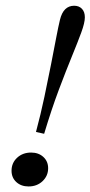

<svg xmlns="http://www.w3.org/2000/svg" viewBox="-20 -651 321 682"><path d="M136.8 -175.8 107.8 -182.3Q124.8 -245.7 137.7 -306.8Q150.6 -367.9 161.2 -421.8Q171.7 -475.7 179.6 -516.9Q187.5 -558.2 192.9 -580.3Q199 -605.8 211.7 -618.2Q224.5 -630.6 243.2 -630.6Q260.8 -630.6 271.1 -619.7Q281.4 -608.8 281.4 -589.5Q281.4 -570.2 268.8 -535.9Q256.2 -501.5 235.4 -450.8Q214.5 -400 188.8 -331.6Q163.1 -263.1 136.8 -175.8ZM81.5 11.3Q55 11.3 38 -4.3Q21 -19.9 21 -44.5Q21 -72.3 40.8 -90.7Q60.7 -109.1 90.5 -109.1Q117 -109.1 134 -93.5Q151 -77.9 151 -53.4Q151 -26.3 131.2 -7.5Q111.3 11.3 81.5 11.3Z"/></svg>

Font: Playfair 5pt SemiExpanded Light 12pt
Style: Italic
Weight: 300
Italic angle: -15.6°
Version: Version 2.000;gftools[0.9.28]